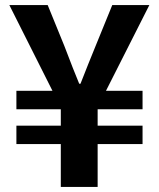

<svg xmlns="http://www.w3.org/2000/svg" viewBox="-20 -741 629 761"><path d="M221 -170H45V-243H221V-308H45V-381H188L17 -721H169L235 -559Q273 -459 294 -409H299Q329 -486 359 -559L425 -721H572L400 -381H545V-308H367V-243H545V-170H367V0H221Z"/></svg>

Font: Noto Sans Tobesmart edit
Style: Bold
Weight: 700
Designer: Ryoko NISHIZUKA  (kana & ideographs); Paul D. Hunt (Latin, Greek & Cyrillic); Wenlong ZHANG  (bopomofo); Sandoll Communi
Foundry: Adobe Systems Incorporated
Version: Version 1.005 Oct 7, 2021